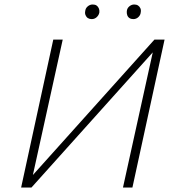

<svg xmlns="http://www.w3.org/2000/svg" viewBox="-20 -834 774 854"><path d="M92 0 97 -23 667 -658H694L689 -634L120 0ZM74 0 217 -658H259L114 0ZM527 0 672 -658H712L569 0ZM388 -749Q378 -749 371 -753.5Q364 -758 360.5 -766.5Q357 -775 359 -784Q360 -797 370 -805.5Q380 -814 392 -814Q403 -814 409.5 -809.5Q416 -805 419.5 -797Q423 -789 422 -779Q420 -767 410.5 -758Q401 -749 388 -749ZM573 -749Q563 -749 556 -753.5Q549 -758 546 -766.5Q543 -775 544 -784Q545 -797 555 -805.5Q565 -814 577 -814Q587 -814 594 -809.5Q601 -805 604.5 -797Q608 -789 606 -779Q605 -767 595.5 -758Q586 -749 573 -749Z"/></svg>

Font: Ysabeau Office ExtraLight
Style: Italic
Weight: 250
Italic angle: -12°
Designer: Christian Thalmann (Catharsis Fonts)
Version: Version 2.001;gftools[0.9.30]; featfreeze: tnum,lnum,ss02